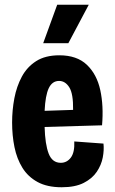

<svg xmlns="http://www.w3.org/2000/svg" viewBox="-20 -775 485 809"><path d="M240 14Q179 14 138.5 -8Q98 -30 74.5 -68Q51 -106 41 -155Q31 -204 31 -259Q31 -311 40.5 -361Q50 -411 72 -452Q94 -493 132.5 -517.5Q171 -542 230 -542Q304 -542 346 -502Q388 -462 402.5 -395.5Q417 -329 410 -247L168 -240Q170 -167 185 -128Q200 -89 236 -89Q262 -89 278.5 -111Q295 -133 293 -179L416 -170Q419 -143 413 -111.5Q407 -80 388 -51.5Q369 -23 333 -4.5Q297 14 240 14ZM229 -434Q200 -434 185.5 -403.5Q171 -373 168 -308L288 -312Q289 -380 272 -407Q255 -434 229 -434ZM268 -593H162L221 -755H354Z"/></svg>

Font: Bricolage Grotesque 12pt Condensed Bricolage Grotesque 10pt Condensed Regular
Style: Bold
Weight: 700
Width: 3
Designer: Mathieu Triay
Foundry: Atelier Triay
Version: Version 1.001; ttfautohint (v1.8.4.7-5d5b);gftools[0.9.33.de